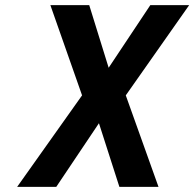

<svg xmlns="http://www.w3.org/2000/svg" viewBox="-20 -731 760 751"><path d="M405 -466 329 -711H177L301 -358L47 0H200L367 -249L447 0H600L472 -358L720 -711H568Z"/></svg>

Font: Asimov
Style: NarIt
Weight: 500
Designer: Google
Version: Version 2.000980; 2014